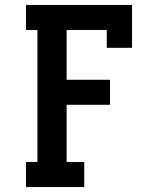

<svg xmlns="http://www.w3.org/2000/svg" viewBox="-20 -755 640 775"><path d="M85 0V-101H131V-634H85V-735H513V-562H411V-634H249V-433H424V-332H249V-101H320V0Z"/></svg>

Font: Iosevka Etoile
Style: Bold
Weight: 700
Designer: Belleve Invis
Foundry: Belleve Invis
Version: Version 28.1.0; ttfautohint (v1.8.4)